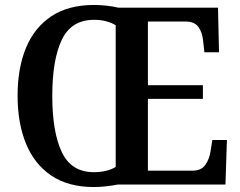

<svg xmlns="http://www.w3.org/2000/svg" viewBox="-20 -745 969 775"><path d="M359 10Q256 10 187.5 -36Q119 -82 85 -165Q51 -248 51 -359Q51 -470 85 -552Q119 -634 187.5 -679.5Q256 -725 360 -725Q383 -725 410.5 -722Q438 -719 458 -714H860L864 -534H805L800 -579Q797 -614 781 -636Q765 -658 730 -658H577V-401H799V-346H577V-56H756Q792 -56 808.5 -79Q825 -102 830 -135L837 -180H896L890 0H455Q435 4 408.5 7Q382 10 359 10ZM359 -50Q386 -50 408 -55.5Q430 -61 447 -71V-643Q431 -653 409 -659Q387 -665 360 -665Q268 -665 229.5 -584.5Q191 -504 191 -358Q191 -212 229.5 -131Q268 -50 359 -50Z"/></svg>

Font: Noto Serif Tamil SemiCondensed SemiBold
Style: Italic
Weight: 600
Width: 4
Italic angle: -12°
Designer: Indian Type Foundry, Tom Grace, and the Monotype Design Team
Foundry: Monotype Imaging Inc.
Version: Version 2.003; ttfautohint (v1.8.4.7-5d5b)